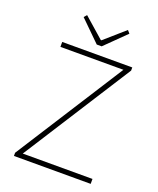

<svg xmlns="http://www.w3.org/2000/svg" viewBox="-153 -932 844 1025"><g transform="rotate(20 269.0 -420.0)"><path d="M52 0V-18L444 -632H86V-660H484V-642L92 -28H488V0ZM264 -710 148 -824 162 -840 276 -740H280L394 -840L408 -824L292 -710Z"/></g></svg>

Font: Source Sans 3 Variable
Style: Regular
Weight: 200
Designer: Paul D. Hunt
Foundry: Adobe Systems Incorporated
Version: Version 3.026